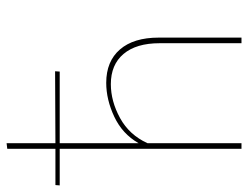

<svg xmlns="http://www.w3.org/2000/svg" viewBox="-122 -647 752 582"><g transform="rotate(-90 254.0 -356.0)"><path d="M431 -251V0H414V-248Q414 -319 381.5 -357.5Q349 -396 290 -396Q238 -396 187 -368Q136 -340 111 -285V0H94V-551H-17L-16 -564H94V-710L111 -712V-564L329 -565L328 -551H111V-312Q139 -361 191 -385.5Q243 -410 294 -410Q359 -410 395 -368.5Q431 -327 431 -251Z"/></g></svg>

Font: Ysabeau Infant Thin
Style: Regular
Weight: 200
Designer: Christian Thalmann (Catharsis Fonts)
Version: Version 0.003